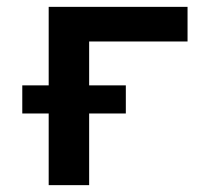

<svg xmlns="http://www.w3.org/2000/svg" viewBox="-20 -540 640 560"><path d="M122 0V-209H45V-291H122V-520H527V-419H240V-291H347V-209H240V0Z"/></svg>

Font: Iosevka Aile
Style: Bold
Weight: 700
Designer: Belleve Invis
Foundry: Belleve Invis
Version: Version 28.0.1; ttfautohint (v1.8.4)